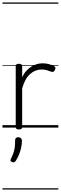

<svg xmlns="http://www.w3.org/2000/svg" viewBox="-20 -1030 491 1550"><path d="M132 15Q119 15 113 10.5Q107 6 107 -4V-496Q107 -506 113 -510.5Q119 -515 132 -515Q146 -515 152.5 -510.5Q159 -506 159 -496V-407Q174 -438 193.5 -459Q213 -480 235 -493.5Q257 -507 280 -513Q303 -519 324 -519Q352 -519 378 -511.5Q404 -504 418 -495Q426 -490 427.5 -483Q429 -476 422 -463Q417 -453 410 -450.5Q403 -448 394 -451Q381 -456 360.5 -462.5Q340 -469 316 -469Q291 -469 267.5 -460Q244 -451 223 -432.5Q202 -414 186 -385Q170 -356 159 -316V-4Q159 6 152.5 10.5Q146 15 132 15ZM77 278Q66 274 64.5 267.5Q63 261 70 248Q82 223 89 203Q96 183 99 160Q102 137 102 102Q102 91 108 84.5Q114 78 127 78Q142 78 149.5 86Q157 94 157 106Q157 133 151 161Q145 189 134.5 215.5Q124 242 109 266Q102 276 95 279.5Q88 283 77 278ZM0 490H451V500H0ZM0 -20H451V0H0ZM0 -505H451V-500H0ZM0 -1010H451V-1000H0Z"/></svg>

Font: Playwrite ES Deco Guides
Style: Regular
Weight: 400
Designer: Veronika Burian, José Scaglione
Foundry: TypeTogether
Version: Version 1.003